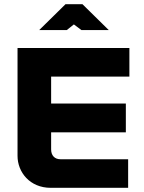

<svg xmlns="http://www.w3.org/2000/svg" viewBox="-20 -900 689 920"><path d="M64 -670V-153C64 -75 123 0 223 0H594V-137H269C242 -137 225 -155 225 -184V-266H583V-404H225V-533H600V-670ZM168 -756H300L334 -783L370 -756H501L375 -880H294Z"/></svg>

Font: LT Wave Alt Black
Style: Regular
Weight: 900
Designer: Daniel Lyons
Version: Version 2.5 (Glyphs App)